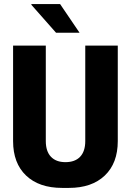

<svg xmlns="http://www.w3.org/2000/svg" viewBox="-20 -909 640 939"><path d="M284 10Q171 10 107.5 -50.5Q44 -111 44 -219V-686H204V-219Q204 -169 229 -142.5Q254 -116 300 -116Q347 -116 372 -142.5Q397 -169 397 -219V-686H556V-219Q556 -111 492.5 -50.5Q429 10 317 10ZM254 -749 133 -886 134 -889H274L369 -749Z"/></svg>

Font: Chivo Mono
Style: Bold
Weight: 700
Monospace: yes
Designer: Hector Gatti
Foundry: Omnibus-Type
Version: Version 1.008; ttfautohint (v1.8.4.7-5d5b)